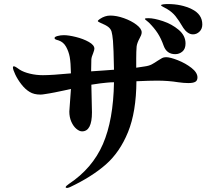

<svg xmlns="http://www.w3.org/2000/svg" viewBox="-20 -858 1040 950"><path d="M981 -737Q981 -715 967 -701.5Q953 -688 935 -688Q921 -688 908.5 -697Q896 -706 887 -720Q864 -759 848 -778.5Q832 -798 809 -812Q799 -818 788 -823.5Q777 -829 777 -832Q777 -835 787.5 -836.5Q798 -838 810 -838Q878 -838 929.5 -812.5Q981 -787 981 -737ZM957 -475Q957 -459 946 -453Q935 -447 912 -447Q890 -447 862 -451Q813 -459 757 -459Q721 -459 655 -456Q654 -304 613.5 -204.5Q573 -105 503.5 -44Q434 17 326 68Q316 72 312 72Q305 72 305 68Q305 63 321 52Q437 -25 489 -144.5Q541 -264 544 -451Q528 -451 508 -449Q482 -447 432 -439L435 -302Q435 -208 386 -208Q373 -208 358 -220.5Q343 -233 333 -255.5Q323 -278 323 -306L331 -418L300 -411Q239 -398 225 -396Q217 -395 203 -392.5Q189 -390 180 -390Q148 -390 127 -403Q105 -416 86 -440.5Q67 -465 55.5 -489.5Q44 -514 44 -524Q44 -530 49 -530Q53 -530 62 -524Q71 -518 78 -513Q97 -501 128 -493.5Q159 -486 192 -486Q236 -486 331 -495Q330 -548 325 -576Q320 -603 307 -626.5Q294 -650 270 -658Q266 -659 260 -661Q254 -663 252 -665Q250 -667 250 -670Q250 -676 265 -680Q280 -684 296 -684Q319 -684 355.5 -675Q392 -666 419.5 -650.5Q447 -635 447 -617Q447 -611 441 -595Q433 -577 432 -564Q431 -545 431 -511V-505L489 -509Q526 -511 544 -513Q542 -623 539 -656Q536 -688 532 -701.5Q528 -715 516 -724.5Q504 -734 475 -746Q464 -751 464 -754Q464 -757 474 -764Q499 -781 526 -781Q557 -781 593.5 -768Q630 -755 655.5 -735.5Q681 -716 681 -698Q681 -691 678 -683.5Q675 -676 671 -669Q658 -645 656 -628Q654 -604 654 -569V-523L694 -529Q717 -532 731 -539.5Q745 -547 761 -558Q775 -567 782.5 -571Q790 -575 802 -575Q822 -575 860 -560Q898 -545 927.5 -522Q957 -499 957 -475ZM697 -764Q697 -767 702.5 -767.5Q708 -768 715 -768Q742 -768 786 -753.5Q830 -739 864 -710.5Q898 -682 898 -643Q898 -616 882.5 -603Q867 -590 847 -590Q805 -590 790 -631Q777 -668 760 -694Q743 -720 717 -746Q711 -752 704 -757Q697 -762 697 -764Z"/></svg>

Font: Shippori Mincho ExtraBold
Style: Regular
Weight: 800
Designer: FONTDASU
Foundry: FONTDASU / Google Inc. / but / Adobe
Version: Version 3.110; ttfautohint (v1.8.3)